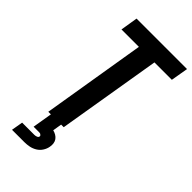

<svg xmlns="http://www.w3.org/2000/svg" viewBox="-290 -807 1100 1100"><g transform="rotate(45 260.0 -257.5)"><path d="M131 0 235 -630H94L111 -735H520L502 -630H361L256 0ZM57 220 69 150H169Q177 150 186 146.5Q195 143 196 135Q197 131 194.5 128Q192 125 189 123Q186 121 182 120.5Q178 120 174 120H132L152 0H235L226 55Q239 58 251 65Q263 72 270.5 82.5Q278 93 280 107Q282 121 279 135Q276 154 264.5 172Q253 190 235 201Q217 212 197 216Q177 220 157 220Z"/></g></svg>

Font: Iosevka Curly XBdObl
Style: Regular
Weight: 800
Italic angle: -9°
Monospace: yes
Designer: Belleve Invis
Foundry: Belleve Invis
Version: Version 11.1.0; ttfautohint (v1.8.3)